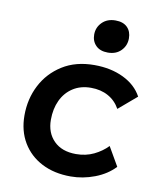

<svg xmlns="http://www.w3.org/2000/svg" viewBox="-72 -642 579 710"><g transform="rotate(10 218.0 -287.5)"><path d="M241 11Q179 11 132.5 -13Q86 -37 60 -80.5Q34 -124 34 -182Q34 -244 60.5 -295.5Q87 -347 137 -378.5Q187 -410 257 -410Q319 -410 366.5 -387Q414 -364 436 -323L368 -265Q352 -294 324 -309.5Q296 -325 259 -325Q220 -325 191.5 -306.5Q163 -288 148 -256Q133 -224 133 -183Q133 -134 163 -104Q193 -74 246 -74Q283 -74 313 -88.5Q343 -103 364 -125L405 -54Q376 -23 331.5 -6Q287 11 241 11ZM297 -464Q268 -464 252 -480Q236 -496 236 -521Q236 -548 255 -567Q274 -586 305 -586Q334 -586 349.5 -570.5Q365 -555 365 -529Q365 -502 346.5 -483Q328 -464 297 -464Z"/></g></svg>

Font: Rokkitt SemiBold
Style: Italic
Weight: 600
Italic angle: -9°
Designer: Vernon Adams
Foundry: Vernon Adams
Version: Version 3.103